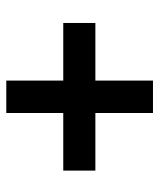

<svg xmlns="http://www.w3.org/2000/svg" viewBox="32 -536 506 610"><g transform="rotate(90 285.0 -231.0)"><path d="M53 -179V-281H522V-179ZM339 2H236V-464H339Z"/></g></svg>

Font: Ysabeau Infant ExtraBold
Style: Italic
Weight: 800
Italic angle: -12°
Designer: Christian Thalmann (Catharsis Fonts)
Version: Version 2.001;gftools[0.9.30]; featfreeze: ss01,ss02,lnum